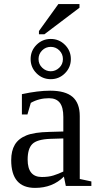

<svg xmlns="http://www.w3.org/2000/svg" viewBox="-20 -916 484 946"><path d="M227.1 -469.2Q302.2 -469.2 337.6 -438.5Q373 -407.7 373 -344.2V-34.2L430.2 -22V0H304.2L294.9 -45.9Q239.3 9.8 152.8 9.8Q35.2 9.8 35.2 -127Q35.2 -172.9 53 -202.9Q70.8 -232.9 109.9 -248.8Q148.9 -264.6 223.1 -266.1L292 -268.1V-339.8Q292 -387.2 274.7 -409.7Q257.3 -432.1 221.2 -432.1Q172.4 -432.1 131.8 -409.2L115.2 -352.1H87.9V-452.1Q167 -469.2 227.1 -469.2ZM292 -233.9 228 -231.9Q162.6 -229.5 139.4 -206.5Q116.2 -183.6 116.2 -129.9Q116.2 -43.9 186 -43.9Q219.2 -43.9 243.4 -51.5Q267.6 -59.1 292 -70.8ZM329.1 -625Q329.1 -584 300 -554.9Q271 -525.9 230 -525.9Q189 -525.9 159.9 -554.9Q130.9 -584 130.9 -625Q130.9 -666 159.9 -695.1Q189 -724.1 230 -724.1Q271 -724.1 300 -695.1Q329.1 -666 329.1 -625ZM290 -625Q290 -649.9 272.5 -667.5Q254.9 -685.1 230 -685.1Q205.1 -685.1 187.5 -667.5Q169.9 -649.9 169.9 -625Q169.9 -599.6 188 -582.3Q206.1 -564.9 230 -564.9Q253.4 -564.9 271.7 -582Q290 -599.1 290 -625ZM171.9 -747.1V-763.2L267.6 -896H371.6V-877.9L198.7 -747.1Z"/></svg>

Font: Times New Roman
Style: Regular
Weight: 400
Designer: Steve Matteson
Foundry: Ascender Corporation
Version: Version 2.00.3